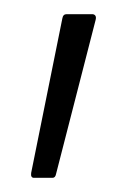

<svg xmlns="http://www.w3.org/2000/svg" viewBox="-20 -113 190 271"><path d="M28 138Q23 138 24 131L68 -87Q69 -93 74 -93H110Q113 -93 114.5 -91Q116 -89 115 -85L59 133Q58 138 54 138Z"/></svg>

Font: Sofia Sans Extra Condensed Light
Style: Regular
Weight: 300
Designer: Botio Nikoltchev, Ani Petrova
Foundry: lettersoup
Version: Version 4.101